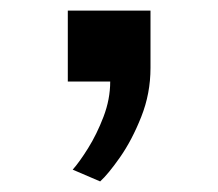

<svg xmlns="http://www.w3.org/2000/svg" viewBox="-20 -155 415 365"><path d="M118.2 167.5Q130.9 153.3 147.5 126.7Q164.1 100.1 176.8 66.9Q189.5 33.7 189.5 0H108.9V-134.8H266.1V-25.9Q266.1 22.9 248.5 67.1Q231 111.3 208.3 143.8Q185.5 176.3 170.4 189.9Z"/></svg>

Font: Monda
Style: Bold
Weight: 700
Designer: Vernon Adams
Foundry: Vernon Adams
Version: Version 2.100; ttfautohint (v1.8.3)